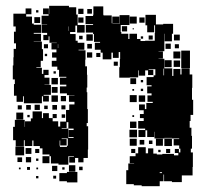

<svg xmlns="http://www.w3.org/2000/svg" viewBox="-20 -610 713 660"><path d="M62 -107H34V-128H25V-174H31V-198H65V-174H66V-193H86V-203H92V-227H124V-204H128V-221H148V-204H161V-218H175V-204H161V-193H180V-175H187V-192H207V-232H218V-251H236V-260H217V-282H236V-283H210V-311V-289H186V-313H208V-319H186V-343H208V-346H183V-370H177V-381H158V-401H174V-412H159V-430H174V-440H157V-462H175V-463H150V-485H147V-472H129V-490H142V-497H124V-525H142V-526H123V-556H147V-561H128V-581H148V-562H149V-590H179H217V-585H242V-560H247V-524H271V-498H245V-522H220H239V-500H221V-493H240V-470H247V-463H270V-439H250V-437H274V-405H273V-382H279V-353H280V-309H278V-293H280V-263V-235H282V-187H278V-176H283V-126V-96H282V-67H267V-52H249V-67H238V-51H218V-71H234V-73H215V-44H181V-48H155V-73H150V-79H126V-100H117V-108H95V-127H91V-108H65V-128H62ZM480 -139H456V-163H479V-168H455V-194H474V-204H461V-218H474V-231H458V-251H478V-235H483V-256H505V-260H487V-282H501V-289H486V-313H501V-317H484V-345H508V-351H514V-372H491V-370H507V-352H489V-368H479V-350H457V-368H455V-344H426V-343H390V-379H392V-407H393V-431H370H388V-411H368V-429H363V-406H333V-429H326V-439H306V-463H324V-466H303V-493H300V-498H275V-524H300V-527H274V-555H300V-559H301V-588H335V-559H336V-557H364V-530H366V-553H390V-529H367V-528H391V-558H425V-524H395V-500H397V-494H421V-476H425V-494H451V-476H463V-469H479V-470H512V-497H513V-523H480V-559H516V-526H541V-528H575V-494H544V-468H545V-434H525V-433H540V-409H525V-408H545V-375H572V-349H576V-373H600V-354H604V-375H632V-354H641V-308H640V-279V-267H644V-215H635V-194H632V-171H638V-143H640V-99H636V-86H643V-36H642V-7H605V16H571V13H544V-10H542V13H529V30H467V27H440V23H414V-25H421V-48H441V-49H426V-73H446V-83H455V-104H481V-83H489V-100H507V-82H490H519V-79H538V-81H578V-76H593V-84H581V-98H595V-86H600V-99H596V-110H577V-132H596V-134H571V-136H545V-134H511V-157H510V-139H486V-162H480ZM59 -260H37V-281H28V-321H31V-337H24V-385H26V-413H27V-442H35V-461H28V-501H34V-519H26V-563H68V-581H88V-561H70V-553H90V-529H70H96V-525H122V-497H96V-494H121V-468H96V-467H124V-441H128V-401H120V-379H105V-377H124V-356H129V-370H147V-352H133V-343H150V-319H133V-318H155V-284H130V-281H148V-261H128V-279H124V-255H94H62V-279H59ZM267 -562H249V-580H267ZM296 -563H280V-579H296ZM112 -567H104V-575H112ZM450 -529H426V-553H450ZM118 -531H98V-551H118ZM477 -532H459V-550H477ZM267 -532H249V-550H267ZM510 -499H486V-523H510ZM417 -502H399V-520H417ZM217 -504V-519H216V-504ZM440 -509H436V-513H440ZM571 -468H545V-494H571ZM299 -470H277V-492H299ZM598 -471H578V-491H598ZM505 -474H491V-488H505ZM264 -475H252V-487H264ZM472 -477H464V-485H472ZM398 -468H413H398ZM567 -442H549V-460H567ZM296 -443H280V-459H296ZM180 -445V-458H179V-445ZM595 -444H581V-458H595ZM145 -444H131V-458H145ZM633 -406H603V-436H633ZM600 -409H576V-433H600ZM297 -412H279V-430H297ZM325 -414H311V-428H325ZM142 -417H134V-425H142ZM633 -376H603V-406H633ZM570 -379H546V-403H570ZM599 -380H577V-402H599ZM385 -384H371V-398H385ZM544 -351V-374H542V-351ZM172 -357H164V-365H172ZM179 -320H157V-342H179ZM448 -321H428V-341H448ZM472 -327H464V-335H472ZM178 -291H158V-311H178ZM472 -297H464V-305H472ZM441 -298H435V-304H441ZM450 -259H426V-283H450ZM479 -260H457V-282H479ZM179 -260H157V-282H179ZM207 -262H189V-280H207ZM117 -232H99V-250H117ZM176 -233H160V-249H176ZM86 -233H70V-249H86ZM205 -234H191V-248H205ZM55 -234H41V-248H55ZM144 -235H132V-247H144ZM60 -199H36V-223H60ZM204 -205H192V-217H204ZM82 -207H74V-215H82ZM441 -208H435V-214H441ZM449 -170H427V-192H449ZM209 -170H192V-168H215V-190H209ZM216 -163H233V-168H215V-136H233V-139H216ZM451 -138H425V-164H451ZM209 -110H187V-127H185V-109H186V-105H210V-109H213V-134H192V-132H209ZM571 -108H545V-134H571ZM540 -109H516V-133H540ZM450 -109H426V-133H450ZM476 -113H460V-129H476ZM504 -115H492V-127H504ZM63 -76H33V-106H63ZM88 -81H68V-101H88ZM565 -84H551V-98H565ZM445 -84H431V-98H445ZM115 -84H101V-98H115ZM532 -87H524V-95H532ZM150 -49H126V-73H150ZM87 -52H69V-70H87ZM56 -53H40V-69H56ZM112 -57H104V-65H112ZM239 -20H217V-42H239ZM177 -22H159V-40H177ZM264 -25H252V-37H264ZM83 -26H73V-36H83ZM202 -27H194V-35H202ZM111 -28H105V-34H111ZM51 -28H45V-34H51ZM246 17H210V13H184V-15H210V-19H246ZM529 -15H537V-18H529ZM173 4H163V-6H173ZM112 3H104V-5H112Z"/></svg>

Font: Rubik Storm
Style: Regular
Weight: 400
Designer: Hubert and Fischer, NaN
Foundry: Hubert and Fischer, NaN
Version: Version 2.201